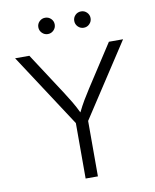

<svg xmlns="http://www.w3.org/2000/svg" viewBox="-98 -995 862 1069"><g transform="rotate(-10 333.0 -460.5)"><path d="M298.3 0V-313.5L27.8 -727.5H108.4L263.2 -489.7Q282.7 -459.5 299.8 -430.9Q316.9 -402.3 333.5 -367.7Q350.6 -402.8 367.7 -431.6Q384.8 -460.4 403.8 -489.7L558.1 -727.5H638.2L367.7 -313.5V0ZM231.4 -828.6Q212.4 -828.6 198.7 -842.3Q185.1 -856 185.1 -875Q185.1 -894 198.7 -907.5Q212.4 -920.9 231.4 -920.9Q250.5 -920.9 264.2 -907.5Q277.8 -894 277.8 -875Q277.8 -856 264.2 -842.3Q250.5 -828.6 231.4 -828.6ZM434.6 -828.6Q415 -828.6 401.6 -842.3Q388.2 -856 388.2 -875Q388.2 -894 401.6 -907.5Q415 -920.9 434.6 -920.9Q453.6 -920.9 467 -907.5Q480.5 -894 480.5 -875Q480.5 -856 467 -842.3Q453.6 -828.6 434.6 -828.6Z"/></g></svg>

Font: Inter Light
Style: Regular
Weight: 300
Designer: Rasmus Andersson
Foundry: rsms
Version: Version 4.000;git-a52131595